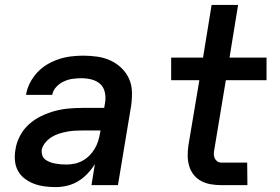

<svg xmlns="http://www.w3.org/2000/svg" viewBox="-20 -755 1140 783"><path d="M207 8Q184 8 161.5 5Q139 2 119 -5.5Q99 -13 81.5 -26Q64 -39 53.5 -58Q43 -77 41 -99.5Q39 -122 43 -145Q47 -173 61 -200Q75 -227 97.5 -247.5Q120 -268 148 -281.5Q176 -295 204 -302.5Q232 -310 261 -312.5Q290 -315 318 -315H405L409 -340Q412 -361 407 -381Q402 -401 387.5 -413.5Q373 -426 353 -431Q333 -436 312 -436Q294 -436 276 -433.5Q258 -431 240.5 -423Q223 -415 209.5 -400.5Q196 -386 193 -368H86Q90 -393 102 -416.5Q114 -440 132 -459.5Q150 -479 173 -492.5Q196 -506 220.5 -514Q245 -522 270 -525Q295 -528 319 -528Q348 -528 376.5 -524Q405 -520 430 -508.5Q455 -497 474.5 -478.5Q494 -460 505.5 -435.5Q517 -411 518 -382.5Q519 -354 515 -325L461 0H353L367 -86Q354 -65 336.5 -46.5Q319 -28 298 -15.5Q277 -3 253.5 2.5Q230 8 207 8ZM251 -84Q267 -84 284 -87.5Q301 -91 316.5 -99.5Q332 -108 344.5 -120.5Q357 -133 366 -148Q375 -163 380 -179Q385 -195 388 -212L390 -223H318Q302 -223 285.5 -222Q269 -221 253 -218Q237 -215 221 -210Q205 -205 190.5 -196Q176 -187 164.5 -173Q153 -159 150 -143Q149 -132 152.5 -121.5Q156 -111 164.5 -104.5Q173 -98 183.5 -94Q194 -90 205 -88Q216 -86 227.5 -85Q239 -84 251 -84Z M989 0H882Q861 0 840 -3.5Q819 -7 801 -16.5Q783 -26 770.5 -41.5Q758 -57 752 -76.5Q746 -96 745.5 -117Q745 -138 748 -160L793 -428H678V-520H808L843 -735H951L916 -520H1067V-428H901L854 -145Q852 -136 852 -127Q852 -118 855.5 -110Q859 -102 866 -97Q873 -92 882 -92H988Z"/></svg>

Font: Iosevka Aile Semibold
Style: Italic
Weight: 600
Italic angle: -9°
Designer: Belleve Invis
Foundry: Belleve Invis
Version: Version 31.1.0; ttfautohint (v1.8.4)